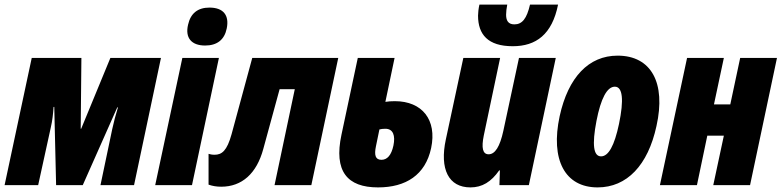

<svg xmlns="http://www.w3.org/2000/svg" viewBox="-34 -805 3399 835"><path d="M-14 0H132L187 -251C194 -281 197 -310 199 -340H202L210 0H326L476 -338H479C469 -306 461 -275 454 -243L403 0H549L666 -553H446L319 -245H317L320 -553H104Z M858 -607C910 -607 942 -632 952 -681C964 -739 937 -772 877 -772C826 -772 795 -747 784 -698C770 -640 799 -607 858 -607ZM641 0H801L918 -553H759Z M928 7C1018 7 1082 -50 1111 -157L1182 -417H1248L1160 0H1320L1437 -553H1063L973 -221C953 -149 931 -132 899 -132C888 -132 879 -134 873 -136V-2C890 4 908 7 928 7Z M1610 10C1731 10 1816 -44 1841 -161C1867 -284 1802 -365 1683 -365C1666 -365 1656 -364 1642 -362L1682 -553H1522L1451 -219C1417 -60 1476 10 1610 10ZM1601 -169 1616 -242C1623 -244 1632 -245 1642 -245C1676 -245 1686 -215 1677 -172C1668 -130 1650 -110 1625 -110C1598 -110 1593 -131 1601 -169Z M2196 -604C2297 -604 2367 -655 2393 -785H2271C2257 -724 2237 -699 2203 -699C2176 -699 2167 -716 2167 -741C2167 -754 2169 -769 2172 -785H2051C2047 -768 2045 -748 2045 -737C2045 -655 2088 -604 2196 -604ZM2012 10C2063 10 2102 -14 2137 -64H2140L2138 0H2266L2383 -553H2223L2155 -236C2140 -167 2119 -134 2091 -134C2065 -134 2059 -162 2070 -216L2141 -553H1981L1905 -199C1877 -69 1917 10 2012 10Z M2565 10C2692 10 2784 -86 2821 -257C2863 -445 2798 -563 2652 -563C2526 -563 2437 -469 2400 -300C2359 -110 2423 10 2565 10ZM2580 -125C2547 -125 2540 -175 2560 -279C2579 -377 2606 -428 2640 -428C2674 -428 2680 -371 2658 -266C2638 -171 2612 -125 2580 -125Z M2836 0H2997L3042 -215H3114L3068 0H3228L3345 -553H3185L3142 -351H3071L3114 -553H2954Z"/></svg>

Font: Noto Sans ExtraCondensed Black
Style: Italic
Weight: 900
Width: 2
Italic angle: -12°
Designer: Monotype Design Team
Foundry: Monotype Imaging Inc.
Version: Version 2.013